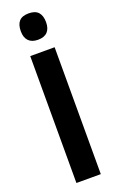

<svg xmlns="http://www.w3.org/2000/svg" viewBox="-177 -972 618 1015"><g transform="rotate(-20 132.5 -464.5)"><path d="M64 0V-713.9H201.2V0ZM132.8 -929.2Q169.9 -929.2 187 -909.9Q204.1 -890.6 204.1 -854Q204.1 -818.4 186.3 -799.6Q168.5 -780.8 132.8 -780.8Q98.6 -780.8 80.3 -799.6Q62 -818.4 62 -854Q62 -891.6 79.1 -910.4Q96.2 -929.2 132.8 -929.2Z"/></g></svg>

Font: Open Sans Condensed
Style: Regular
Weight: 400
Width: 3
Designer: Monotype Design Team
Foundry: Monotype Imaging Inc.
Version: Version 3.000